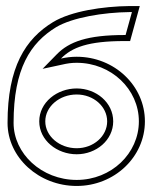

<svg xmlns="http://www.w3.org/2000/svg" viewBox="-20 -605 503 636"><path d="M5 -198C5 -83 109 11 234 11C359 11 460 -85 460 -203C460 -321 359 -417 234 -417C216 -417 200 -415 182 -411C218 -448 272 -469 392 -469H411L443 -585H410C320 -584 216 -568 156 -532C64 -476 5 -383 5 -198ZM25 -198C25 -378 81 -463 166 -515C220 -547 322 -564 410 -565H417L396 -489H392C270 -489 209 -467 168 -425L121 -377L186 -391C203 -395 217 -397 234 -397C349 -397 440 -309 440 -203C440 -97 349 -9 234 -9C118 -9 25 -96 25 -198ZM110 -203C110 -140 169 -94 234 -94C299 -94 355 -141 355 -203C355 -265 299 -312 234 -312C169 -312 110 -266 110 -203ZM130 -203C130 -252 177 -292 234 -292C290 -292 335 -252 335 -203C335 -154 290 -114 234 -114C177 -114 130 -154 130 -203Z"/></svg>

Font: Charger Pro
Style: Ol
Weight: 900
Designer: Jasper
Foundry: Cannot Into Space Fonts
Version: Version 1.09